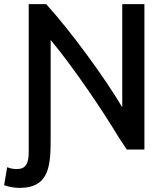

<svg xmlns="http://www.w3.org/2000/svg" viewBox="-61 -721 802 936"><path d="M186 -526V-60C186 80 185 195 33 195C11 195 -18 190 -41 182L-26 94C-9 101 4 103 22 103C64 103 79 77 79 21V-701H164C285 -568 451 -340 535 -198V-701H643V8H557C547 -8 535 -26 521 -46C432 -195 285 -408 186 -526Z"/></svg>

Font: Repo Medium
Style: Regular
Weight: 500
Designer: Stefan Peev
Foundry: Context Ltd
Version: Version 1.502